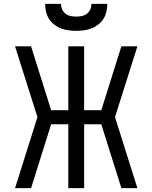

<svg xmlns="http://www.w3.org/2000/svg" viewBox="-20 -975 790 995"><path d="M58 0 174 -368 58 -735H141L245 -404H334V-735H416V-404H505L609 -735H692L576 -368L692 0H609L505 -331H416V0H334V-331H245L141 0ZM375 -815Q355 -815 334.5 -818Q314 -821 295.5 -828Q277 -835 260.5 -848Q244 -861 233.5 -878Q223 -895 218.5 -915Q214 -935 214 -955H296Q296 -940 302 -926.5Q308 -913 319.5 -904Q331 -895 345.5 -892Q360 -889 375 -889Q390 -889 404.5 -892Q419 -895 430.5 -904Q442 -913 448 -926.5Q454 -940 454 -955H536Q536 -935 531.5 -915Q527 -895 516.5 -878Q506 -861 489.5 -848Q473 -835 454.5 -828Q436 -821 415.5 -818Q395 -815 375 -815Z"/></svg>

Font: Zed Sans Extended
Style: Regular
Weight: 400
Width: 7
Designer: Belleve Invis
Foundry: Belleve Invis
Version: Version 1.0.0; ttfautohint (v1.8.4)